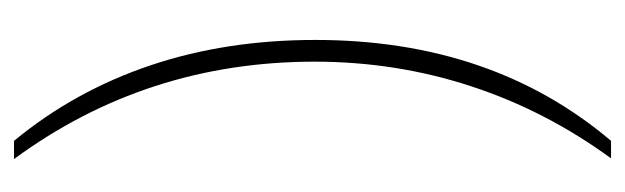

<svg xmlns="http://www.w3.org/2000/svg" viewBox="-329 -415 892 274"><g transform="rotate(-90 117.0 -278.0)"><path d="M166 -275Q166 -515 27 -704H53Q124 -618 160.5 -510Q197 -402 197 -274Q197 -22 53 148H28Q96 55 131 -52Q166 -159 166 -275Z"/></g></svg>

Font: Taviraj Thin
Style: Regular
Weight: 250
Designer: Katatrad Team
Foundry: CadsonDemak
Version: Version 1.001